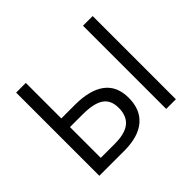

<svg xmlns="http://www.w3.org/2000/svg" viewBox="-156 -939 1165 1165"><g transform="rotate(-45 426.5 -357.0)"><path d="M98.1 0V-713.9H181.2V-409.2H297.9Q425.3 -409.2 492.2 -359.1Q559.1 -309.1 559.1 -208Q559.1 -107.4 495.8 -53.7Q432.6 0 311 0ZM181.2 -70.8H301.8Q390.1 -70.8 431.6 -105.2Q473.1 -139.6 473.1 -208Q473.1 -274.9 429.4 -304.9Q385.7 -335 288.1 -335H181.2ZM754.9 0H671.9V-713.9H754.9Z"/></g></svg>

Font: Zoram GWebM
Style: Regular
Weight: 400
Foundry: Ascender Corporation
Version: Version 1.000